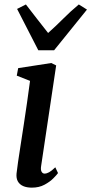

<svg xmlns="http://www.w3.org/2000/svg" viewBox="-20 -852 420 882"><path d="M126.5 10Q103 10 86.5 2.8Q70 -4.5 62 -18.8Q54 -33 56 -55Q58 -74.5 63 -108.5Q68 -142.5 74.8 -186.2Q81.5 -230 89.2 -279.5Q97 -329 104.2 -380.5Q111.5 -432 118 -480.5L57 -504.5L63.5 -539L215.5 -562.5L238 -551.5L169 -90Q166 -72 171 -63.2Q176 -54.5 184.5 -54.5Q194.5 -54.5 205.8 -60.8Q217 -67 234 -83.5L246.5 -57Q241 -49 225.2 -33Q209.5 -17 184.5 -3.5Q159.5 10 126.5 10ZM156 -621 58.5 -811 99 -831.5Q123.5 -800 149 -766.8Q174.5 -733.5 201 -700.5Q238 -733.5 270.5 -766.2Q303 -799 342 -831.5L379.5 -808L228.5 -621Z"/></svg>

Font: Merriweather 28pt Medium
Style: Italic
Weight: 500
Italic angle: -7.8°
Version: Version 2.101